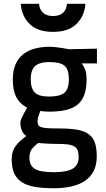

<svg xmlns="http://www.w3.org/2000/svg" viewBox="-20 -758 564 1018"><path d="M266 240Q208 240 166 233Q124 226 96.5 208.5Q69 191 55.5 161.5Q42 132 42 87Q42 46 61 19Q80 -8 119 -37Q104 -47 96 -66Q88 -85 88 -108Q88 -116 93.5 -129Q99 -142 106 -155Q114 -170 124 -187Q109 -195 95 -206.5Q81 -218 70.5 -235.5Q60 -253 54 -278Q48 -303 48 -337Q48 -384 62.5 -417Q77 -450 103 -470.5Q129 -491 165 -500.5Q201 -510 243 -510Q261 -510 279 -507.5Q297 -505 312 -503Q330 -500 346 -497L494 -500V-422H413Q424 -408 431.5 -389.5Q439 -371 439 -337Q439 -287 426.5 -254Q414 -221 389 -201.5Q364 -182 326.5 -174Q289 -166 240 -166Q232 -166 217 -167Q202 -168 194 -170Q190 -159 186 -149Q183 -141 181 -132Q179 -123 179 -118Q179 -105 182 -97Q185 -89 196.5 -84.5Q208 -80 230.5 -78.5Q253 -77 292 -77Q349 -77 387.5 -70.5Q426 -64 449.5 -47Q473 -30 483 -1.5Q493 27 493 71Q493 116 477 148Q461 180 431 200.5Q401 221 359 230.5Q317 240 266 240ZM284 5Q271 5 254 4.5Q237 4 221 3Q203 2 183 0Q157 20 146.5 36Q136 52 136 78Q136 119 164 137Q192 155 267 155Q333 155 365 136.5Q397 118 397 76Q397 52 391.5 38.5Q386 25 372.5 17.5Q359 10 337.5 7.5Q316 5 284 5ZM240 -246Q296 -246 320.5 -265.5Q345 -285 345 -337Q345 -391 321.5 -410Q298 -429 242 -429Q191 -429 167 -408.5Q143 -388 143 -337Q143 -290 164 -268Q185 -246 240 -246ZM187 -738Q189 -708 208 -690.5Q227 -673 261 -673Q296 -673 314.5 -690.5Q333 -708 335 -738H433Q428 -672 385 -630.5Q342 -589 261 -589Q180 -589 137.5 -630.5Q95 -672 90 -738Z"/></svg>

Font: Panefresco 600wt
Style: Regular
Weight: 600
Designer: Campivisivi
Foundry: Campivisivi & Chank Co
Version: Version 1.001